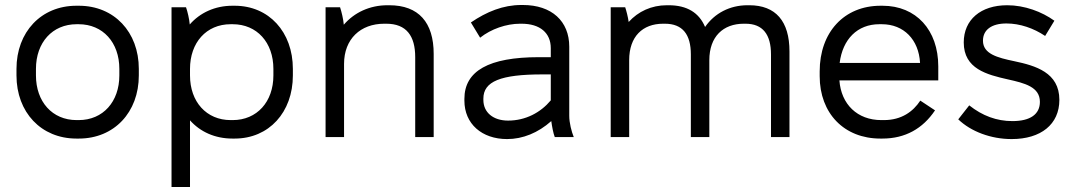

<svg xmlns="http://www.w3.org/2000/svg" viewBox="-20 -549 4300 769"><path d="M286 6H296C437 6 536 -99 536 -247V-273C536 -421 437 -526 296 -526H286C145 -526 46 -421 46 -273V-247C46 -99 145 6 286 6ZM287 -68C189 -68 124 -142 124 -247V-273C124 -379 190 -452 287 -452H295C392 -452 458 -379 458 -273V-247C458 -142 393 -68 295 -68Z M667 200H741V-67C782 -21 841 6 911 6H920C1057 6 1153 -99 1153 -247V-273C1153 -421 1057 -526 920 -526H911C841 -526 781 -498 740 -451C738 -474 731 -503 725 -520H667ZM904 -68C807 -68 741 -141 741 -247V-273C741 -378 806 -452 904 -452H912C1009 -452 1075 -379 1075 -273V-247C1075 -141 1009 -68 912 -68Z M1284 0H1358V-293C1358 -393 1424 -454 1519 -454H1527C1608 -454 1643 -405 1643 -320V0H1717V-333C1717 -459 1657 -528 1539 -528H1532C1461 -528 1399 -499 1357 -450C1355 -473 1348 -502 1342 -520H1284Z M2011 8C2074 8 2135 -17 2188 -64C2191 -42 2196 -15 2202 0H2278C2269 -22 2260 -57 2260 -85V-362C2260 -464 2190 -529 2074 -529H2068C1995 -529 1929 -502 1866 -459L1903 -398C1947 -433 2008 -454 2063 -454H2069C2143 -454 2186 -417 2186 -356V-320H2138C1938 -320 1840 -265 1840 -153V-146C1840 -53 1910 8 2011 8ZM2015 -66C1956 -66 1916 -98 1916 -149V-154C1916 -223 1985 -251 2153 -251H2186V-147C2145 -98 2085 -66 2015 -66Z M2426 0H2500V-308C2500 -403 2554 -454 2636 -454H2643C2714 -454 2747 -411 2747 -331V0H2821V-308C2821 -403 2877 -454 2959 -454H2966C3035 -454 3068 -411 3068 -331V0H3142V-343C3142 -464 3087 -528 2981 -528H2974C2903 -528 2842 -496 2804 -441C2780 -498 2732 -528 2658 -528H2651C2589 -528 2536 -503 2498 -461C2495 -482 2489 -505 2484 -520H2426Z M3506 6H3514C3606 6 3676 -34 3725 -107L3666 -146C3637 -102 3591 -68 3520 -68H3510C3414 -68 3349 -131 3342 -227H3738V-283C3738 -429 3649 -526 3515 -526H3507C3361 -526 3263 -420 3263 -263V-244C3263 -95 3361 6 3506 6ZM3343 -297C3355 -392 3414 -452 3502 -452H3512C3600 -452 3660 -390 3665 -297Z M4032 8C4149 8 4223 -51 4223 -149C4223 -259 4127 -286 4042 -304C3975 -318 3917 -333 3917 -386C3917 -430 3952 -455 4011 -455C4065 -455 4120 -436 4166 -405L4203 -466C4153 -502 4084 -528 4014 -528C3908 -528 3840 -470 3840 -379C3840 -273 3933 -250 4017 -231C4084 -216 4145 -201 4145 -141C4145 -91 4106 -64 4035 -64C3972 -64 3915 -85 3862 -127L3818 -71C3869 -22 3949 8 4032 8Z"/></svg>

Font: Fixel Text Regular
Style: Regular
Weight: 400
Width: 4
Designer: AlfaBravo + MacPaw
Foundry: Kyrylo Tkachov, Marchela Mozhyna, Serhii Makarenko, Maria Weinstein, Zakhar Kryvoshyya
Version: Version 1.211